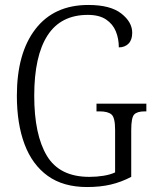

<svg xmlns="http://www.w3.org/2000/svg" viewBox="-20 -744 624 774"><path d="M331 10Q235 10 172.5 -35Q110 -80 79 -162.5Q48 -245 48 -358Q48 -530 123 -627Q198 -724 336 -724Q425 -724 469 -689.5Q513 -655 513 -612Q513 -583 498 -568Q483 -553 459 -553Q459 -588 447 -617.5Q435 -647 407.5 -665.5Q380 -684 334 -684Q225 -684 171.5 -601Q118 -518 118 -358Q118 -201 169 -116Q220 -31 340 -31Q370 -31 397.5 -35.5Q425 -40 444 -49V-221Q444 -270 429.5 -282.5Q415 -295 382 -295H369V-326H570V-295H563Q533 -295 521 -282.5Q509 -270 509 -219V-31Q469 -10 426.5 0Q384 10 331 10Z"/></svg>

Font: Noto Serif Bengali Condensed Light
Style: Regular
Weight: 300
Width: 3
Designer: Juan Bruce, Universal Thirst, Indian Type Foundry and the Monotype Design Team.
Foundry: Monotype Imaging Inc.
Version: Version 2.003; ttfautohint (v1.8.4.7-5d5b)